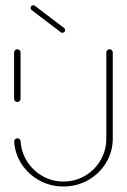

<svg xmlns="http://www.w3.org/2000/svg" viewBox="-20 -702 474 717"><path d="M44.8 -321.1Q39.6 -321.1 36.1 -324.6Q32.6 -328.1 32.6 -333V-506.3Q32.6 -511.1 36.1 -514.6Q39.6 -518.1 44.8 -518.1Q49.6 -518.1 53.1 -514.6Q56.7 -511.1 56.7 -506.3V-333Q56.7 -328.1 53.1 -324.6Q49.6 -321.1 44.8 -321.1ZM389.3 -518.1Q394.1 -518.1 397.6 -514.6Q401.1 -511.1 401.1 -506.3V-184.4Q401.1 -135.9 376.5 -94.8Q351.9 -53.7 309.6 -29.6Q267.4 -5.6 217 -5.6Q168.5 -5.6 127.4 -28Q86.3 -50.4 61.1 -88.7Q35.9 -127 33 -173Q32.6 -177.8 36.1 -181.7Q39.6 -185.6 44.8 -185.6Q49.6 -185.6 53.1 -182.4Q56.7 -179.3 57 -174.4Q59.6 -133 81.7 -98.5Q103.7 -64.1 139.4 -44.1Q175.2 -24.1 217 -24.1Q260.7 -24.1 297.4 -45.6Q334.1 -67 355.6 -103.9Q377 -140.7 377 -184.4V-506.3Q377 -511.1 380.6 -514.6Q384.1 -518.1 389.3 -518.1ZM94.1 -672.2Q94.1 -676.3 97 -679.3Q100 -682.2 104.4 -682.2Q107.8 -682.2 110.4 -680.4L219.3 -597.4Q223.3 -594.4 223.3 -589.6Q223.3 -585.6 220.4 -582.6Q217.4 -579.6 213 -579.6Q209.6 -579.6 207 -581.5L98.1 -664.4Q94.1 -667.4 94.1 -672.2Z"/></svg>

Font: 26F Galaxy Sans Thin
Style: Regular
Weight: 100
Designer: C₂₉H₂₅N₃O₅
Version: Version 1.100